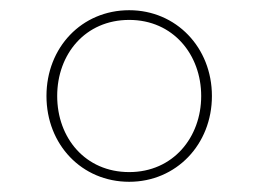

<svg xmlns="http://www.w3.org/2000/svg" viewBox="-20 -730 506 376"><path d="M233 -374C325 -374 395 -447 395 -542C395 -637 325 -710 233 -710C140 -710 71 -637 71 -542C71 -447 140 -374 233 -374ZM233 -393C147 -393 92 -460 92 -542C92 -624 147 -691 233 -691C319 -691 374 -623 374 -542C374 -461 319 -393 233 -393Z"/></svg>

Font: IBM Plex Thai Thin
Style: Regular
Weight: 100
Designer: Mike Abbink, Paul van der Laan, Pieter van Rosmalen, Ben Mitchell, Mark Frömberg
Foundry: Bold Monday
Version: Version 1.0